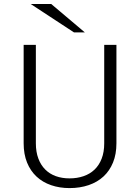

<svg xmlns="http://www.w3.org/2000/svg" viewBox="-20 -937 706 967"><path d="M566.4 -710.9V-215.3Q566.4 -160.6 549.3 -118.7Q532.2 -76.7 501.2 -48.1Q470.2 -19.5 426.5 -4.6Q382.8 10.3 330.1 10.3Q279.8 10.3 237.3 -4.4Q194.8 -19 164.1 -47.6Q133.3 -76.2 116.2 -118.4Q99.1 -160.6 99.1 -215.3V-710.9H160.6V-215.3Q160.6 -171.9 173.1 -138.7Q185.5 -105.5 207.8 -83.3Q230 -61 261.2 -49.8Q292.5 -38.6 330.1 -38.6Q368.2 -38.6 400.4 -49.6Q432.6 -60.5 455.8 -82.5Q479 -104.5 491.9 -137.7Q504.9 -170.9 504.9 -215.3V-710.9ZM407.2 -773.9H352.5L134.3 -917H237.8Z"/></svg>

Font: Ufes Sans Light
Style: Regular
Weight: 200
Designer: Ricardo Esteves & Thais Bronze
Foundry: ProDesignUfes - Ricardo Esteves, Thais Bronze (This is a derivative work, based on Roboto family, by Christian Robertson
Version: Version 2.0